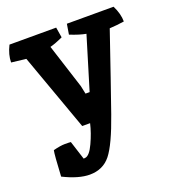

<svg xmlns="http://www.w3.org/2000/svg" viewBox="-146 -614 873 962"><g transform="rotate(-20 290.5 -133.0)"><path d="M169 242Q140 242 105 232Q70 222 30 202Q36 87 41 65Q79 55 103.5 55Q128 55 135 56L167 156L176 155Q199 152 223 100Q247 48 258 0H216L68 -412L-10 -421Q-10 -462 13 -508H262L271 -453Q230 -434 202 -427L278 -190L287 -147H309L394 -427Q360 -433 310 -453L319 -508H568Q591 -462 591 -421Q552 -415 513 -413Q423 -149 372.5 -5Q322 139 281 190.5Q240 242 169 242Z"/></g></svg>

Font: Inika
Style: Bold
Weight: 700
Version: Version 1.001